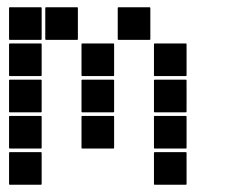

<svg xmlns="http://www.w3.org/2000/svg" viewBox="-20 -515 640 530"><path d="M307 -495H393Q395 -495 395 -493V-407Q395 -405 393 -405H307Q305 -405 305 -407V-493Q305 -495 307 -495ZM107 -495H193Q195 -495 195 -493V-407Q195 -405 193 -405H107Q105 -405 105 -407V-493Q105 -495 107 -495ZM7 -495H93Q95 -495 95 -493V-407Q95 -405 93 -405H7Q5 -405 5 -407V-493Q5 -495 7 -495ZM407 -395H493Q495 -395 495 -393V-307Q495 -305 493 -305H407Q405 -305 405 -307V-393Q405 -395 407 -395ZM207 -395H293Q295 -395 295 -393V-307Q295 -305 293 -305H207Q205 -305 205 -307V-393Q205 -395 207 -395ZM7 -395H93Q95 -395 95 -393V-307Q95 -305 93 -305H7Q5 -305 5 -307V-393Q5 -395 7 -395ZM407 -295H493Q495 -295 495 -293V-207Q495 -205 493 -205H407Q405 -205 405 -207V-293Q405 -295 407 -295ZM207 -295H293Q295 -295 295 -293V-207Q295 -205 293 -205H207Q205 -205 205 -207V-293Q205 -295 207 -295ZM7 -295H93Q95 -295 95 -293V-207Q95 -205 93 -205H7Q5 -205 5 -207V-293Q5 -295 7 -295ZM407 -195H493Q495 -195 495 -193V-107Q495 -105 493 -105H407Q405 -105 405 -107V-193Q405 -195 407 -195ZM207 -195H293Q295 -195 295 -193V-107Q295 -105 293 -105H207Q205 -105 205 -107V-193Q205 -195 207 -195ZM7 -195H93Q95 -195 95 -193V-107Q95 -105 93 -105H7Q5 -105 5 -107V-193Q5 -195 7 -195ZM407 -95H493Q495 -95 495 -93V-7Q495 -5 493 -5H407Q405 -5 405 -7V-93Q405 -95 407 -95ZM7 -95H93Q95 -95 95 -93V-7Q95 -5 93 -5H7Q5 -5 5 -7V-93Q5 -95 7 -95Z"/></svg>

Font: Pixel Panel Black
Style: Regular
Weight: 900
Monospace: yes
Designer: Óliver Lalan
Foundry: Óliver Lalan
Version: Version 1.000; ttfautohint (v1.8.4.7-5d5b-dirty);gftools[0.9